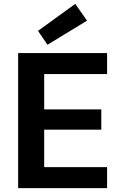

<svg xmlns="http://www.w3.org/2000/svg" viewBox="-20 -975 631 995"><path d="M74 0V-700H535V-591H209V-408H505V-303H209V-109H535V0ZM226 -743 177 -815 370 -955 431 -868Z"/></svg>

Font: DM Sans 9pt
Style: Bold
Weight: 700
Designer: Colophon Foundry, Jonny Pinhorn
Foundry: Colophon Foundry
Version: Version 4.004;gftools[0.9.30]